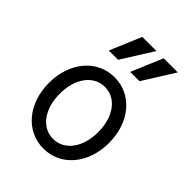

<svg xmlns="http://www.w3.org/2000/svg" viewBox="-233 -936 1066 1066"><g transform="rotate(45 300.0 -403.5)"><path d="M300 10C436 10 536 -107 536 -270C536 -433 436 -550 300 -550C164 -550 64 -433 64 -270C64 -107 164 10 300 10ZM300 -66C211 -66 149 -150 149 -270C149 -390 211 -474 300 -474C389 -474 451 -390 451 -270C451 -150 389 -66 300 -66ZM361 -817H250L172 -632H245ZM529 -817H418L340 -632H413Z"/></g></svg>

Font: CommitMonoNiceRocks
Style: Regular
Weight: 400
Monospace: yes
Designer: Eigil Nikolajsen
Foundry: Eigil Nikolajsen
Version: Version 1.143